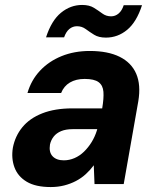

<svg xmlns="http://www.w3.org/2000/svg" viewBox="-20 -744 635 776"><path d="M185 12Q124 12 88 -9.5Q52 -31 38.5 -67.5Q25 -104 32 -147Q41 -194 70.5 -230Q100 -266 151 -286Q202 -306 273 -306H393Q400 -347 398 -373Q396 -399 378.5 -412Q361 -425 322 -425Q287 -425 262.5 -410.5Q238 -396 227 -368H91Q106 -420 141.5 -458Q177 -496 228.5 -517Q280 -538 343 -538Q416 -538 463.5 -514.5Q511 -491 530.5 -446Q550 -401 539 -335L480 0H362L359 -76Q345 -57 327 -40.5Q309 -24 287 -12.5Q265 -1 239.5 5.5Q214 12 185 12ZM238 -96Q260 -96 281 -105Q302 -114 319.5 -131Q337 -148 350.5 -170Q364 -192 372 -218L373 -222H274Q246 -222 227 -214Q208 -206 197 -192Q186 -178 182 -160Q177 -129 192.5 -112.5Q208 -96 238 -96ZM166 -593Q188 -661 226.5 -692.5Q265 -724 312 -724Q341 -724 359.5 -712.5Q378 -701 393.5 -689.5Q409 -678 429 -678Q446 -678 459.5 -689.5Q473 -701 480 -723H554Q532 -655 494 -623.5Q456 -592 408 -592Q379 -592 360.5 -603.5Q342 -615 326.5 -626.5Q311 -638 291 -638Q274 -638 260.5 -627Q247 -616 239 -593Z"/></svg>

Font: DM Sans 9pt ExtraBold
Style: Italic
Weight: 800
Italic angle: -10°
Version: Version 4.004;gftools[0.9.30]